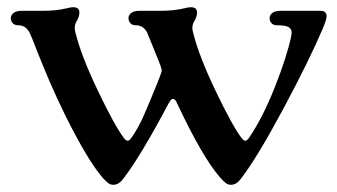

<svg xmlns="http://www.w3.org/2000/svg" viewBox="-20 -502 935 532"><path d="M264 -10Q230 -50 184 -137Q138 -224 97 -325L79 -370Q67 -402 62 -411Q52 -432 30 -432Q21 -432 15.5 -437.5Q10 -443 10 -452Q10 -460 17.5 -466Q25 -472 40 -472H98Q135 -472 165 -479Q176 -482 183 -482Q200 -482 200 -467Q200 -458 194 -446Q187 -436 187 -424Q187 -420 189 -412Q205 -347 251.5 -250Q298 -153 323 -120Q329 -112 334 -112Q338 -112 344 -120Q363 -147 378 -181Q393 -215 416 -272L423 -290Q428 -302 428 -307Q428 -310 424 -322Q415 -345 406 -367Q390 -407 388 -411Q378 -432 356 -432Q347 -432 341.5 -437.5Q336 -443 336 -452Q336 -460 343.5 -466Q351 -472 366 -472H424Q461 -472 491 -479Q502 -482 509 -482Q526 -482 526 -467Q526 -458 520 -446Q513 -436 513 -424Q513 -420 515 -412Q531 -347 577.5 -250Q624 -153 649 -120Q655 -112 660 -112Q664 -112 670 -120Q708 -176 741.5 -260.5Q775 -345 787 -402Q788 -407 788 -412Q788 -423 778.5 -427.5Q769 -432 747 -432Q738 -432 732.5 -437.5Q727 -443 727 -452Q727 -460 734.5 -466Q742 -472 757 -472H868Q885 -472 885 -457Q885 -448 874 -422Q836 -333 765 -200.5Q694 -68 650 -10Q642 1 635 5.5Q628 10 620 10Q612 10 606 5.5Q600 1 590 -10Q541 -66 470 -217Q466 -228 459 -228Q454 -228 448 -217Q370 -70 324 -10Q316 1 309 5.5Q302 10 294 10Q286 10 280 5.5Q274 1 264 -10Z"/></svg>

Font: Raigarh
Style: Regular
Weight: 400
Designer: jaikishan Patel
Foundry: MagicType
Version: Version 1.000;FEAKit 1.0